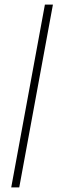

<svg xmlns="http://www.w3.org/2000/svg" viewBox="-20 -763 280 838"><path d="M29 55 176 -743H211L64 55Z"/></svg>

Font: Saira ExtraCondensed Thin
Style: Regular
Weight: 250
Width: 2
Designer: Hector Gatti with collaboration of the Omnibus-Type team
Foundry: Omnibus-Type
Version: Version 1.101